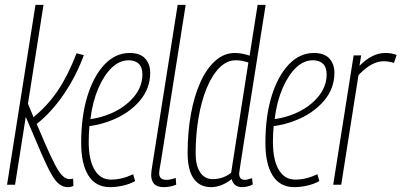

<svg xmlns="http://www.w3.org/2000/svg" viewBox="-20 -760 1652 790"><path d="M9 0 126 -740H159L95 -333L118 -278Q177 -326 219 -389Q261 -452 295 -541L325 -533Q293 -446 242 -371.5Q191 -297 131 -250L164 -173Q189 -115 206.5 -82Q224 -49 238 -36Q252 -23 265 -23Q272 -23 281 -25L282 5Q271 10 259 10Q240 10 224 -2Q208 -14 191 -44Q174 -74 151 -127L86 -279L42 0Z M536 -15Q515 -3 487 3.5Q459 10 433 10Q374 10 344 -37.5Q314 -85 314 -172Q314 -281 339.5 -364Q365 -447 410 -494.5Q455 -542 514 -542Q556 -542 577 -519.5Q598 -497 598 -460Q598 -395 554 -344Q510 -293 439 -265Q417 -256 393.5 -250Q370 -244 348 -241Q345 -209 345 -176Q345 -102 369 -61.5Q393 -21 437 -21Q481 -21 528 -43ZM509 -512Q472 -512 440 -481.5Q408 -451 384.5 -396.5Q361 -342 352 -270Q393 -275 436 -293Q494 -318 530 -360.5Q566 -403 566 -454Q566 -483 551 -497.5Q536 -512 509 -512Z M711 -740H744L642 -95Q639 -78 637 -66.5Q635 -55 635 -46Q635 -35 641.5 -27.5Q648 -20 666 -20Q681 -20 703 -28L705 0Q680 10 654 10Q626 10 614 -3.5Q602 -17 602 -41Q602 -47 603 -54.5Q604 -62 605 -69Z M976 10Q942 10 933 -23Q918 -10 895 0Q872 10 848 10Q802 10 777 -25Q752 -60 752 -131Q752 -216 765.5 -290.5Q779 -365 804.5 -421.5Q830 -478 866 -510Q902 -542 946 -542Q963 -542 977.5 -539Q992 -536 1007 -531L1040 -740H1073Q1042 -540 1020.5 -407.5Q999 -275 987 -197Q975 -119 969.5 -84.5Q964 -50 964 -47Q964 -20 987 -20Q995 -20 1002.5 -22.5Q1010 -25 1017 -27L1020 -1Q999 10 976 10ZM855 -23Q898 -23 931 -49L1002 -503Q989 -507 977 -509.5Q965 -512 950 -512Q913 -512 882.5 -481Q852 -450 830 -396Q808 -342 796.5 -273Q785 -204 785 -128Q785 -79 803.5 -51Q822 -23 855 -23Z M1294 -15Q1273 -3 1245 3.5Q1217 10 1191 10Q1132 10 1102 -37.5Q1072 -85 1072 -172Q1072 -281 1097.5 -364Q1123 -447 1168 -494.5Q1213 -542 1272 -542Q1314 -542 1335 -519.5Q1356 -497 1356 -460Q1356 -395 1312 -344Q1268 -293 1197 -265Q1175 -256 1151.5 -250Q1128 -244 1106 -241Q1103 -209 1103 -176Q1103 -102 1127 -61.5Q1151 -21 1195 -21Q1239 -21 1286 -43ZM1267 -512Q1230 -512 1198 -481.5Q1166 -451 1142.5 -396.5Q1119 -342 1110 -270Q1151 -275 1194 -293Q1252 -318 1288 -360.5Q1324 -403 1324 -454Q1324 -483 1309 -497.5Q1294 -512 1267 -512Z M1466 -532 1459 -489Q1511 -542 1565 -542Q1592 -542 1612 -534L1601 -501Q1580 -508 1558 -508Q1534 -508 1509 -494.5Q1484 -481 1455 -451L1384 0H1351L1435 -532Z"/></svg>

Font: Georama Condensed ExtraLight
Style: Italic
Weight: 200
Width: 3
Italic angle: -9°
Designer: Jean-Baptiste Levee
Foundry: Production Type
Version: Version 1.000